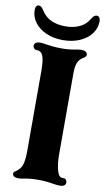

<svg xmlns="http://www.w3.org/2000/svg" viewBox="-96 -906 526 961"><g transform="rotate(10 167.0 -425.0)"><path d="M40 -10Q40 -15 43.5 -18Q47 -21 52 -24Q56 -27 61 -31Q66 -35 70 -40Q81 -53 85.5 -75Q90 -97 90 -130V-538Q90 -596 80 -618Q71 -638 50.3 -638H48.3Q40 -638 35 -644Q30 -650 30 -658Q30 -666 37.5 -672Q45 -678 60 -678Q69 -678 93 -674Q107 -672 126.5 -670Q146 -668 169 -668Q209 -668 237 -674Q257 -678 270 -678Q284 -678 292 -672.5Q300 -667 300 -658Q300 -653 296.5 -649Q293 -645 288 -642Q278 -636 270 -628Q250 -608 250 -558V-140Q250 -95 260 -60Q265 -43.5 271.5 -36.8Q278 -30 290 -30H292Q301 -30 305.5 -24.5Q310 -19 310 -10Q310 -1 302.5 4.5Q295 10 280 10Q271 10 263.5 9Q256 8 248 7Q211 0 169.3 0Q129 0 94 7Q81 10 70 10Q40 10 40 -10ZM4 -834Q4 -846 8.5 -853Q13 -860 21 -860Q28 -860 34 -855Q40 -850 46 -840Q65 -809 96 -794.5Q127 -780 169 -780Q210 -780 241 -794.5Q272 -809 290 -840Q296 -850 302 -855Q308 -860 316 -860Q324 -860 329 -853Q334 -846 334 -834Q334 -800 313 -771.5Q292 -743 254.5 -726.5Q217 -710 169 -710Q121 -710 83.5 -726.5Q46 -743 25 -771.5Q4 -800 4 -834Z"/></g></svg>

Font: Raigarh
Style: Regular
Weight: 400
Designer: jaikishan Patel
Foundry: MagicType
Version: Version 1.000;FEAKit 1.0